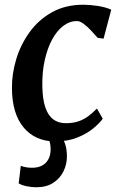

<svg xmlns="http://www.w3.org/2000/svg" viewBox="-20 -588 503 812"><path d="M213.5 10Q129.5 10 80.2 -48.5Q31 -107 30.5 -215.5Q30 -275.5 48.5 -337.2Q67 -399 104.8 -451.5Q142.5 -504 199.5 -536Q256.5 -568 332.5 -568Q361 -568 394.2 -562.8Q427.5 -557.5 450.5 -547L418 -424.5L393 -428Q381 -442 365.2 -458.8Q349.5 -475.5 333.8 -487.2Q318 -499 305 -499Q275 -499 248.2 -479Q221.5 -459 201.2 -422.2Q181 -385.5 169.5 -335Q158 -284.5 159 -223.5Q160 -169 171.5 -134.5Q183 -100 204.8 -83.5Q226.5 -67 258.5 -67Q289.5 -67 312.8 -75.2Q336 -83.5 354.5 -97.5Q373 -111.5 390 -129L414.5 -86Q402 -68 375 -45.5Q348 -23 307.5 -6.5Q267 10 213.5 10ZM133.5 204Q113.5 204 92.2 199.5Q71 195 59 187.5L68 113Q74.5 116.5 88 119Q101.5 121.5 115.5 121.5Q140.5 121.5 157.8 112.2Q175 103 184 86.5Q193 70 194 49.5Q194.5 25.5 190 11.8Q185.5 -2 182.5 -13L211.5 -15L240 -13Q249 0.5 256 22.5Q263 44.5 263 74.5Q263 106.5 248.5 136.5Q234 166.5 205.2 185.2Q176.5 204 133.5 204Z"/></svg>

Font: Merriweather Light 18pt SemiBold
Style: Italic
Weight: 600
Italic angle: -7.8°
Version: Version 2.101